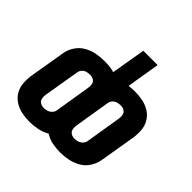

<svg xmlns="http://www.w3.org/2000/svg" viewBox="-186 -909 1091 1091"><g transform="rotate(45 360.0 -363.5)"><path d="M443 -105Q428 -105 415.5 -113Q403 -121 400 -136.5Q397 -152 400 -167L435 -382Q437 -396 447.5 -407Q458 -418 471.5 -421.5Q485 -425 499 -425Q514 -425 526.5 -417Q539 -409 542 -393.5Q545 -378 542 -363L507 -148Q505 -135 494.5 -124Q484 -113 470.5 -109Q457 -105 443 -105ZM197 -105Q181 -105 168.5 -113Q156 -121 153 -136.5Q150 -152 153 -167L189 -382Q191 -396 201 -407Q211 -418 224.5 -421.5Q238 -425 252 -425Q267 -425 280 -417Q293 -409 295.5 -393.5Q298 -378 295 -363L260 -148Q258 -135 247.5 -124Q237 -113 223.5 -109Q210 -105 197 -105ZM442 -31V-38V-40ZM195 8Q226 8 259 1.5Q292 -5 321 -22Q346 -5 377.5 1.5Q409 8 442 8Q473 8 505.5 1.5Q538 -5 568 -22Q598 -39 616.5 -68.5Q635 -98 640 -129L676 -344Q681 -377 678.5 -408.5Q676 -440 660.5 -466Q645 -492 619.5 -508.5Q594 -525 563 -531.5Q532 -538 501 -538Q488 -538 475.5 -537Q463 -536 450 -535L483 -735H368L333 -528Q314 -534 294 -536Q274 -538 254 -538Q222 -538 189.5 -532Q157 -526 127 -508.5Q97 -491 78.5 -462Q60 -433 55 -401L19 -186Q14 -154 16.5 -122Q19 -90 34.5 -64Q50 -38 75.5 -21.5Q101 -5 132 1.5Q163 8 195 8Z"/></g></svg>

Font: Iosevka Sparkle Extrabold
Style: Italic
Weight: 800
Italic angle: -9°
Designer: Belleve Invis
Foundry: Belleve Invis
Version: Version 4.5.0; ttfautohint (v1.8.3)